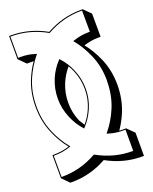

<svg xmlns="http://www.w3.org/2000/svg" viewBox="-141 -798 719 905"><g transform="rotate(-20 219.0 -345.5)"><path d="M418.9 -329.6Q418.9 -256.3 392.1 -193.4Q375.5 -154.8 353 -122.6Q360.8 -122.1 368.2 -122.1H387.2L421.9 -87.4V28.8H412.6Q320.3 28.8 236.8 -17.6Q153.8 28.8 62 28.8H52.7L18.1 -5.9L17.6 -122.1H26.9Q66.4 -122.1 103 -134.3Q69.8 -174.3 46.9 -228.5Q20.5 -290 20.5 -362.8Q20.5 -435.5 46.9 -497.6Q63.5 -536.6 85.9 -568.4Q78.6 -568.8 71.3 -568.8H52.2L17.6 -603.5V-719.7H26.9Q119.1 -719.7 202.1 -673.3Q285.2 -719.7 377.4 -719.7H386.7L421.4 -685.1L421.9 -568.8H412.6Q373 -568.8 336.4 -556.6Q368.7 -517.6 392.6 -462.4Q418.9 -401.4 418.9 -329.6ZM232.4 -489.3Q207 -460.4 190.9 -422.9Q171.9 -377.4 171.9 -328.1Q171.9 -278.8 190.9 -233.9Q199.7 -219.2 209 -205.1Q232.9 -232.9 248.5 -269Q267.6 -313.5 267.6 -362.8Q267.6 -412.1 248.5 -457.5Q241.7 -474.1 232.4 -489.3ZM377.9 -10.7H382.3V-117.2H368.2Q332.5 -117.2 298.8 -127.9L292 -130.4L296.4 -135.7Q330.6 -177.2 353 -230Q378.9 -291 378.9 -362.8V-363.8V-364.3Q379.4 -364.3 379.4 -364.5Q379.4 -364.7 379.4 -365.2Q379.4 -435.5 353.5 -495.1Q329.6 -549.8 297.9 -588.4L293.5 -593.8L300.3 -595.7Q337.4 -608.4 377.9 -608.4H382.3L381.8 -714.8H377.4Q286.6 -714.8 204.6 -668.9L202.1 -668L199.7 -668.9Q117.7 -714.8 26.9 -714.8H22.5V-608.4H36.6Q72.3 -608.4 105.5 -597.7L112.3 -595.2L107.9 -589.8Q74.7 -549.3 51.3 -495.6Q25.4 -434.6 25.4 -362.8Q25.4 -291 51.3 -230.5Q74.2 -176.8 106.9 -137.2L111.3 -131.8L104.5 -129.9Q67.4 -117.2 26.9 -117.2H22.5L22.9 -10.7H27.3Q117.7 -10.7 199.7 -56.6L202.1 -57.6L204.6 -56.6Q287.1 -10.7 377.9 -10.7ZM204.6 -192.9 201.2 -189 197.8 -192.9Q168.9 -224.6 151.9 -266.6Q132.3 -312.5 132.3 -362.8Q132.3 -413.1 151.9 -459.5Q169.9 -501.5 199.7 -532.7L203.1 -536.6L206.5 -532.7Q235.8 -501 252.9 -459.5Q272.5 -413.1 272.5 -362.8Q272.5 -312.5 252.9 -267.1Q234.4 -224.6 204.6 -192.9Z"/></g></svg>

Font: KultiginGolge
Style: Regular
Weight: 400
Designer: facebook.com/biligbitig
Foundry: facebook.com/biligbitig
Version: Version 1.0